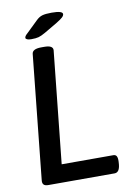

<svg xmlns="http://www.w3.org/2000/svg" viewBox="-95 -927 674 985"><g transform="rotate(-10 242.0 -434.0)"><path d="M46 -31 113 -677Q116 -702 162 -702H178Q223 -702 222 -677L161 -93H430Q442 -93 447 -84Q452 -75 451 -55L450 -41Q446 0 420 0H75Q58 0 51 -7.5Q44 -15 46 -31ZM90 -764Q90 -773 104 -785L164 -843Q179 -858 196 -863Q213 -868 245 -868Q302 -868 302 -851Q302 -843 293 -834.5Q284 -826 261 -812L193 -772Q172 -760 158 -756Q144 -752 119 -752Q105 -752 97.5 -755.5Q90 -759 90 -764Z"/></g></svg>

Font: Asap-MediumItalic
Style: Italic
Weight: 500
Italic angle: -6°
Designer: Pablo Cosgaya
Foundry: Omnibus-Type
Version: Version 2.000; ttfautohint (v1.8)